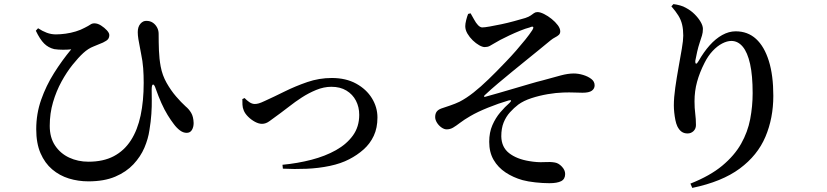

<svg xmlns="http://www.w3.org/2000/svg" viewBox="-20 -839 4040 938"><path d="M412 47Q362 47 316.5 33Q271 19 235 -11.5Q199 -42 178 -90.5Q157 -139 157 -208Q157 -283 181 -351.5Q205 -420 244 -482Q283 -544 328 -598Q311 -596 288 -596Q265 -596 245 -599Q216 -606 195.5 -626.5Q175 -647 155 -689L166 -701Q187 -687 208.5 -679Q230 -671 253 -671Q275 -671 300.5 -674.5Q326 -678 350.5 -685.5Q375 -693 393 -703Q413 -713 421.5 -719Q430 -725 441 -725Q457 -725 473.5 -714.5Q490 -704 502 -691Q514 -678 514 -668Q514 -656 508 -648Q502 -640 483 -631Q463 -622 437 -612Q411 -602 387 -580Q363 -558 334.5 -522.5Q306 -487 280.5 -440.5Q255 -394 239 -339.5Q223 -285 223 -224Q223 -167 249 -128Q275 -89 318 -69Q361 -49 412 -49Q485 -49 536 -76Q587 -103 619.5 -153.5Q652 -204 667 -275Q682 -346 682 -434Q682 -472 679.5 -506Q677 -540 669 -578Q667 -591 663 -610Q659 -629 656 -648Q653 -667 653 -682Q653 -708 666 -723Q679 -738 696 -737Q713 -737 726 -728.5Q739 -720 747 -705.5Q755 -691 755 -674Q755 -633 756.5 -592.5Q758 -552 765 -514Q773 -471 794 -434Q815 -397 840 -368Q865 -339 887 -319Q903 -306 914 -287.5Q925 -269 926 -238Q926 -218 917.5 -204Q909 -190 892 -190Q875 -190 859 -202Q843 -214 829 -233Q815 -251 799 -277Q783 -303 768.5 -335.5Q754 -368 741 -405Q734 -427 727.5 -426Q721 -425 721 -401Q721 -382 721.5 -351Q722 -320 719.5 -282.5Q717 -245 710 -203Q704 -161 685.5 -117.5Q667 -74 632 -36.5Q597 1 543 24Q489 47 412 47Z M1360 -34Q1434 -41 1501.5 -58.5Q1569 -76 1621.5 -105.5Q1674 -135 1704.5 -177.5Q1735 -220 1735 -278Q1735 -316 1719 -347Q1703 -378 1672.5 -396.5Q1642 -415 1599 -415Q1562 -415 1524.5 -399.5Q1487 -384 1454 -362.5Q1421 -341 1394.5 -320Q1368 -299 1351 -287Q1315 -261 1297 -247.5Q1279 -234 1260 -234Q1244 -234 1225.5 -244Q1207 -254 1192 -269Q1177 -284 1171 -299Q1165 -313 1164.5 -327.5Q1164 -342 1164 -355L1175 -360Q1184 -350 1197.5 -340.5Q1211 -331 1225 -331Q1234 -331 1244.5 -334Q1255 -337 1274 -346Q1318 -366 1370.5 -392Q1423 -418 1481 -438Q1539 -458 1601 -458Q1670 -458 1720 -430.5Q1770 -403 1797 -359Q1824 -315 1824 -265Q1824 -214 1806 -175.5Q1788 -137 1756.5 -109Q1725 -81 1686 -61Q1646 -40 1591.5 -28.5Q1537 -17 1477.5 -14.5Q1418 -12 1362 -15Z M2664 56Q2632 56 2595.5 52Q2559 48 2533 41Q2487 28 2450 3.5Q2413 -21 2391.5 -58Q2370 -95 2370 -146Q2370 -192 2385.5 -227.5Q2401 -263 2424 -290Q2447 -317 2470 -337Q2478 -345 2476.5 -348Q2475 -351 2464 -348Q2416 -334 2364 -313Q2312 -292 2278 -272Q2247 -254 2227.5 -239Q2208 -224 2193.5 -215.5Q2179 -207 2162 -207Q2150 -207 2136.5 -216.5Q2123 -226 2114.5 -240Q2106 -254 2106 -267Q2106 -283 2113 -293Q2120 -303 2136 -309Q2154 -315 2179 -323.5Q2204 -332 2225 -342Q2258 -359 2293.5 -387Q2329 -415 2367 -452Q2383 -467 2405 -489.5Q2427 -512 2452.5 -538.5Q2478 -565 2502 -592.5Q2526 -620 2546.5 -645.5Q2567 -671 2580 -691Q2588 -704 2584.5 -707.5Q2581 -711 2568 -705Q2548 -700 2521 -689Q2494 -678 2468.5 -666Q2443 -654 2424 -644Q2407 -635 2395 -627.5Q2383 -620 2372.5 -614.5Q2362 -609 2348 -609Q2337 -609 2321 -618Q2305 -627 2289.5 -642Q2274 -657 2263.5 -675Q2253 -693 2253 -711Q2253 -723 2257.5 -741Q2262 -759 2267 -771L2279 -774Q2288 -759 2296.5 -743Q2305 -727 2315 -716.5Q2325 -706 2335 -705Q2347 -705 2372.5 -709.5Q2398 -714 2429 -720.5Q2460 -727 2491 -735.5Q2522 -744 2546 -751Q2564 -757 2573 -763.5Q2582 -770 2589 -775Q2596 -780 2606 -780Q2619 -780 2638 -770.5Q2657 -761 2675 -746.5Q2693 -732 2705 -716Q2717 -700 2717 -686Q2717 -675 2710 -668.5Q2703 -662 2692 -656.5Q2681 -651 2670 -642Q2642 -619 2611.5 -594Q2581 -569 2548 -542.5Q2515 -516 2481 -488Q2447 -460 2413 -431.5Q2379 -403 2347 -373Q2344 -369 2345 -367Q2346 -365 2350 -366Q2380 -374 2417.5 -385Q2455 -396 2494.5 -407.5Q2534 -419 2569.5 -429.5Q2605 -440 2630 -446Q2684 -461 2719.5 -470.5Q2755 -480 2783 -480Q2805 -480 2828.5 -473Q2852 -466 2868.5 -453.5Q2885 -441 2885 -422Q2885 -406 2871.5 -396Q2858 -386 2826 -386Q2809 -386 2785.5 -387Q2762 -388 2732 -387Q2697 -386 2656 -379Q2615 -372 2576.5 -359.5Q2538 -347 2512 -328Q2491 -312 2471.5 -290.5Q2452 -269 2440.5 -240.5Q2429 -212 2429 -173Q2430 -120 2467 -91Q2504 -62 2565 -52Q2605 -45 2637.5 -47Q2670 -49 2691 -45Q2709 -42 2725 -25Q2741 -8 2741 11Q2741 36 2721.5 46Q2702 56 2664 56Z M3353 58Q3449 20 3508.5 -29.5Q3568 -79 3600.5 -136.5Q3633 -194 3645 -257Q3657 -320 3657 -384Q3657 -470 3644.5 -526.5Q3632 -583 3608.5 -611Q3585 -639 3553 -639Q3532 -639 3508 -626.5Q3484 -614 3461.5 -590Q3439 -566 3422 -532Q3398 -485 3385.5 -439.5Q3373 -394 3373 -344Q3373 -311 3376.5 -284.5Q3380 -258 3380 -228Q3380 -210 3368 -198.5Q3356 -187 3339 -187Q3322 -187 3310 -195.5Q3298 -204 3289 -222Q3283 -235 3279.5 -252.5Q3276 -270 3274 -289Q3272 -308 3272 -324Q3272 -362 3279 -411Q3286 -460 3295 -510Q3304 -560 3311 -601Q3318 -642 3318 -665Q3318 -695 3312.5 -718.5Q3307 -742 3294 -763Q3281 -784 3260 -808L3270 -819Q3286 -817 3302.5 -812.5Q3319 -808 3332 -800Q3355 -788 3373.5 -769.5Q3392 -751 3403 -732Q3414 -713 3414 -698Q3414 -680 3409.5 -665.5Q3405 -651 3399 -633Q3391 -609 3386 -586.5Q3381 -564 3377 -543Q3376 -529 3380.5 -528Q3385 -527 3393 -541Q3418 -585 3447 -617.5Q3476 -650 3508.5 -668Q3541 -686 3574 -686Q3633 -686 3673.5 -649Q3714 -612 3736 -541.5Q3758 -471 3758 -371Q3758 -262 3719.5 -171Q3681 -80 3594 -15.5Q3507 49 3362 79Z"/></svg>

Font: Noto Serif SC ExtraLight SemiBold
Style: Regular
Weight: 600
Version: Version 2.002-H1;hotconv 1.1.0;makeotfexe 2.6.0